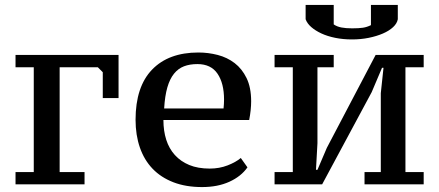

<svg xmlns="http://www.w3.org/2000/svg" viewBox="-20 -748 1782 779"><path d="M461 -525V-350H397V-455L377 -475H222V-50H323V0H43V-50H117V-475H43V-525Z M984 -69Q958 -32 910.5 -10.5Q863 11 800 11Q734 11 683.5 -8.5Q633 -28 599 -63.5Q565 -99 547.5 -149.5Q530 -200 530 -262Q530 -396 597 -465.5Q664 -535 785 -535Q825 -535 863.5 -525Q902 -515 932 -492Q962 -469 980.5 -431Q999 -393 999 -337Q999 -320 997 -301Q995 -282 991 -261H643Q643 -217 654.5 -181Q666 -145 689.5 -119Q713 -93 748 -78.5Q783 -64 831 -64Q870 -64 903.5 -77Q937 -90 957 -107ZM781 -488Q750 -488 726.5 -479Q703 -470 686 -449Q669 -428 659 -393.5Q649 -359 646 -308H887Q888 -317 888.5 -326.5Q889 -336 889 -344Q889 -410 862.5 -449Q836 -488 781 -488Z M1094 -525H1334V-475H1268V-167L1262 -59H1268L1306 -148L1504 -525H1699V-475H1625V-50H1699V0H1459V-50H1525V-370L1536 -473H1530L1488 -374L1287 0H1094V-50H1168V-475H1094ZM1408 -588Q1372 -588 1340 -594.5Q1308 -601 1283.5 -612.5Q1259 -624 1242.5 -638.5Q1226 -653 1220 -670V-728H1334V-649Q1347 -640 1365 -636.5Q1383 -633 1409 -633Q1436 -633 1452.5 -635.5Q1469 -638 1485 -646V-728H1594V-670Q1591 -653 1575 -638Q1559 -623 1533.5 -612Q1508 -601 1476 -594.5Q1444 -588 1408 -588Z"/></svg>

Font: PT Serif Caption
Style: Regular
Weight: 400
Designer: A.Korolkova, O.Umpeleva, V.Yefimov
Foundry: ParaType Ltd
Version: Version 1.000W OFL